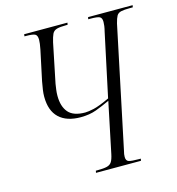

<svg xmlns="http://www.w3.org/2000/svg" viewBox="-106 -806 831 899"><g transform="rotate(-15 309.0 -357.0)"><path d="M249 0 251 -10H259Q289 -10 305 -14Q321 -18 328.5 -30Q336 -42 341 -66L392 -311Q358 -295 324.5 -282.5Q291 -270 248 -270Q180 -270 143.5 -304.5Q107 -339 107 -407Q107 -423 109.5 -440Q112 -457 116 -479L147 -625Q153 -655 153 -671Q153 -692 142.5 -698Q132 -704 98 -704H91L92 -714H302L300 -704H294Q263 -704 247.5 -699.5Q232 -695 225.5 -681.5Q219 -668 213 -642L174 -452Q172 -439 170 -424.5Q168 -410 168 -395Q168 -343 192.5 -314.5Q217 -286 274 -286Q289 -286 316 -292Q343 -298 394 -322L459 -627Q463 -643 464.5 -654Q466 -665 466 -674Q466 -693 455.5 -698.5Q445 -704 411 -704H400L402 -714H618L616 -704H603Q574 -704 559 -700.5Q544 -697 537.5 -685.5Q531 -674 525 -650L403 -69Q400 -58 399 -50.5Q398 -43 398 -37Q398 -18 411.5 -14Q425 -10 460 -10H469L467 0Z"/></g></svg>

Font: Noto Serif Display ExtraCondensed Light
Style: Italic
Weight: 300
Width: 2
Italic angle: -12°
Designer: Monotype Design Team
Foundry: Monotype Imaging Inc.
Version: Version 2.009